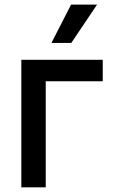

<svg xmlns="http://www.w3.org/2000/svg" viewBox="-20 -802 501 822"><path d="M419.9 -545.9Q419.9 -522.5 419.9 -454.1Q359.4 -454.1 175.8 -454.1Q175.8 -340.8 175.8 0Q150.4 0 71.3 0Q71.3 -136.7 71.3 -545.9Q158.2 -545.9 419.9 -545.9ZM200.2 -618.2Q221.7 -659.2 284.2 -782.2Q311.5 -782.2 395.5 -782.2Q368.2 -741.2 285.2 -618.2Q264.6 -618.2 200.2 -618.2Z"/></svg>

Font: DeepSea
Style: Medium
Weight: 500
Designer: Stem
Version: Version 3.019;git-0a5106e0b